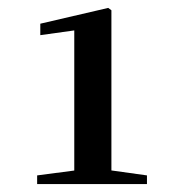

<svg xmlns="http://www.w3.org/2000/svg" viewBox="-20 -938 445 486"><path d="M74 -472V-494L173 -507H259L352 -494V-472ZM168 -472V-861L82 -849V-878L254 -918L262 -912V-472Z"/></svg>

Font: Noto Serif TC
Style: Bold
Weight: 700
Designer: Ryoko NISHIZUKA 西塚涼子 (kana & ideographs); Frank Grießhammer (Latin, Greek & Cyrillic); Wenlong ZHANG 张文龙 (bopomofo); San
Foundry: Adobe
Version: Version 2.002-H1;hotconv 1.1.0;makeotfexe 2.6.0